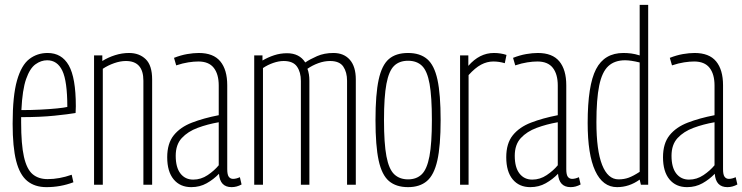

<svg xmlns="http://www.w3.org/2000/svg" viewBox="-20 -760 3054 790"><path d="M171 10Q123 10 92 -15.5Q61 -41 46.5 -98Q32 -155 32 -251Q32 -366 50 -429Q68 -492 100.5 -517Q133 -542 176 -542Q234 -542 263 -491Q292 -440 292 -323Q292 -318 291.5 -308Q291 -298 291 -295Q262 -290 204 -284Q146 -278 67 -278Q67 -267 67 -256Q67 -166 78.5 -115Q90 -64 114 -43.5Q138 -23 176 -23Q224 -23 275 -41L282 -10Q229 10 171 10ZM68 -307Q108 -307 147 -309Q186 -311 215.5 -314Q245 -317 257 -320Q257 -426 236.5 -469Q216 -512 174 -512Q149 -512 126 -495.5Q103 -479 87.5 -435Q72 -391 68 -307Z M367 0V-532H401V-509Q425 -524 453.5 -533Q482 -542 511 -542Q553 -542 579.5 -516.5Q606 -491 606 -433V0H570V-428Q570 -509 498 -509Q475 -509 449.5 -500Q424 -491 403 -477V0Z M668 -113Q668 -170 695 -203.5Q722 -237 770 -255.5Q818 -274 880 -286V-408Q880 -455 859.5 -481Q839 -507 796 -507Q778 -507 755 -503.5Q732 -500 705 -491L696 -522Q724 -533 750 -537.5Q776 -542 798 -542Q858 -542 886.5 -507.5Q915 -473 915 -409V-64Q915 -41 921.5 -32.5Q928 -24 939 -24Q952 -24 967 -31L974 -1Q954 10 933 10Q885 10 881 -45Q859 -22 830.5 -6Q802 10 767 10Q721 10 694.5 -22Q668 -54 668 -113ZM703 -119Q703 -71 722.5 -46Q742 -21 775 -21Q807 -21 834.5 -39.5Q862 -58 880 -80V-257Q834 -249 793.5 -234Q753 -219 728 -192Q703 -165 703 -119Z M1026 0V-532H1060V-511Q1082 -524 1107.5 -532.5Q1133 -541 1161 -541Q1212 -541 1236 -503Q1255 -516 1284.5 -529Q1314 -542 1352 -542Q1395 -542 1419.5 -514Q1444 -486 1444 -433V0H1408V-428Q1408 -463 1392.5 -486Q1377 -509 1338 -509Q1314 -509 1289.5 -500Q1265 -491 1245 -477Q1253 -456 1253 -428V0H1218V-427Q1218 -463 1202 -486Q1186 -509 1147 -509Q1127 -509 1104 -501Q1081 -493 1062 -480V0Z M1525 -266Q1525 -372 1538 -432Q1551 -492 1580 -517Q1609 -542 1659 -542Q1708 -542 1737.5 -517Q1767 -492 1780 -432Q1793 -372 1793 -266Q1793 -160 1779.5 -100Q1766 -40 1736.5 -15Q1707 10 1659 10Q1610 10 1580.5 -15Q1551 -40 1538 -100Q1525 -160 1525 -266ZM1560 -266Q1560 -170 1570 -117Q1580 -64 1602 -43Q1624 -22 1659 -22Q1694 -22 1715.5 -43Q1737 -64 1747 -117Q1757 -170 1757 -266Q1757 -362 1747.5 -415Q1738 -468 1716.5 -489Q1695 -510 1659 -510Q1623 -510 1601.5 -489Q1580 -468 1570 -415Q1560 -362 1560 -266Z M1907 -532V-489Q1953 -542 2012 -542Q2040 -542 2064 -534L2057 -500Q2033 -507 2010 -507Q1984 -507 1959.5 -494Q1935 -481 1908 -451V0H1873V-532Z M2063 -113Q2063 -170 2090 -203.5Q2117 -237 2165 -255.5Q2213 -274 2275 -286V-408Q2275 -455 2254.5 -481Q2234 -507 2191 -507Q2173 -507 2150 -503.5Q2127 -500 2100 -491L2091 -522Q2119 -533 2145 -537.5Q2171 -542 2193 -542Q2253 -542 2281.5 -507.5Q2310 -473 2310 -409V-64Q2310 -41 2316.5 -32.5Q2323 -24 2334 -24Q2347 -24 2362 -31L2369 -1Q2349 10 2328 10Q2280 10 2276 -45Q2254 -22 2225.5 -6Q2197 10 2162 10Q2116 10 2089.5 -22Q2063 -54 2063 -113ZM2098 -119Q2098 -71 2117.5 -46Q2137 -21 2170 -21Q2202 -21 2229.5 -39.5Q2257 -58 2275 -80V-257Q2229 -249 2188.5 -234Q2148 -219 2123 -192Q2098 -165 2098 -119Z M2617 0 2612 -21Q2569 10 2519 10Q2460 10 2429 -57Q2398 -124 2398 -254Q2398 -409 2432.5 -475.5Q2467 -542 2545 -542Q2561 -542 2577 -540Q2593 -538 2612 -532V-740H2647V0ZM2612 -53V-503Q2575 -512 2552 -512Q2509 -512 2483 -488Q2457 -464 2445.5 -408Q2434 -352 2434 -257Q2434 -141 2457.5 -81.5Q2481 -22 2525 -22Q2548 -22 2567 -29Q2586 -36 2612 -53Z M2708 -113Q2708 -170 2735 -203.5Q2762 -237 2810 -255.5Q2858 -274 2920 -286V-408Q2920 -455 2899.5 -481Q2879 -507 2836 -507Q2818 -507 2795 -503.5Q2772 -500 2745 -491L2736 -522Q2764 -533 2790 -537.5Q2816 -542 2838 -542Q2898 -542 2926.5 -507.5Q2955 -473 2955 -409V-64Q2955 -41 2961.5 -32.5Q2968 -24 2979 -24Q2992 -24 3007 -31L3014 -1Q2994 10 2973 10Q2925 10 2921 -45Q2899 -22 2870.5 -6Q2842 10 2807 10Q2761 10 2734.5 -22Q2708 -54 2708 -113ZM2743 -119Q2743 -71 2762.5 -46Q2782 -21 2815 -21Q2847 -21 2874.5 -39.5Q2902 -58 2920 -80V-257Q2874 -249 2833.5 -234Q2793 -219 2768 -192Q2743 -165 2743 -119Z"/></svg>

Font: Georama Condensed ExtraLight
Style: Regular
Weight: 200
Width: 3
Designer: Jean-Baptiste Levee
Foundry: Production Type
Version: Version 1.000